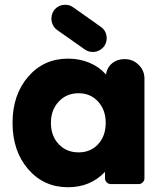

<svg xmlns="http://www.w3.org/2000/svg" viewBox="-20 -765 658 799"><path d="M581.1 -438V-22.9Q581.1 -13.2 574 -6.1Q566.9 1 557.1 1H440.9Q431.6 1 424.3 -6.1Q417 -13.2 417 -22.9V-49.8Q356 14.2 263.2 14.2Q162.1 14.2 97.2 -61Q32.2 -136.2 32.2 -253.9Q32.2 -370.6 97.2 -445.8Q162.1 -521 263.2 -521Q311 -521 352.1 -503.9Q393.1 -486.8 420.9 -455.1Q425.3 -483.9 446.5 -501.5Q467.8 -519 499 -519Q532.7 -519 556.9 -495.4Q581.1 -471.7 581.1 -438ZM419.9 -253.9Q419.9 -307.6 388.2 -342.3Q356.4 -377 307.1 -377Q256.8 -377 224.4 -342.3Q191.9 -307.6 191.9 -253.9Q191.9 -199.2 224.4 -165Q256.8 -130.9 307.1 -130.9Q356.9 -130.9 388.4 -165Q419.9 -199.2 419.9 -253.9ZM414.1 -573.2Q394.5 -548.8 366.2 -548.8Q347.7 -548.8 333 -559.1L217.8 -640.1Q198.7 -653.8 194.8 -677.5Q190.9 -701.2 204.1 -721.2Q221.7 -745.1 252 -745.1Q269.5 -745.1 284.2 -734.9L398.9 -653.8Q418.9 -640.6 423.1 -616.9Q427.2 -593.3 414.1 -573.2Z"/></svg>

Font: LT Saeada
Style: Bold
Weight: 700
Designer: Daniel Lyons
Foundry: LyonsType
Version: Version 1.001